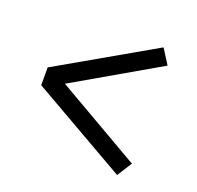

<svg xmlns="http://www.w3.org/2000/svg" viewBox="-91 -587 689 670"><g transform="rotate(20 253.0 -252.0)"><path d="M408 -15 52 -219V-285L408 -489L443 -434L128 -252L443 -70Z"/></g></svg>

Font: Lexend Light
Style: Regular
Weight: 300
Designer: Bonnie Shaver-Troup, Thomas Jockin
Foundry: Lexend
Version: Version 1.007; ttfautohint (v1.8.3)